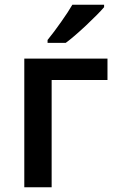

<svg xmlns="http://www.w3.org/2000/svg" viewBox="-20 -786 493 806"><path d="M82 -540H431.2V-450.2H196.8V0H82ZM255.9 -606H179.7V-618.2Q207.5 -652.3 236.8 -694.3Q266.6 -736.3 283.7 -766.1H417V-755.9Q393.6 -728.5 340.8 -678.7Q289.1 -630.4 255.9 -606Z"/></svg>

Font: Open Sans
Style: SemiBold
Weight: 600
Foundry: Ascender Corporation
Version: Version 1.10